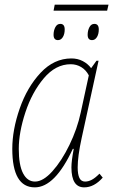

<svg xmlns="http://www.w3.org/2000/svg" viewBox="-20 -798 488 828"><path d="M33 -156Q33 -238 65 -330Q97 -422 155 -484Q213 -546 288 -546Q315 -546 337 -534.5Q359 -523 373 -504L396 -536H405L332 -202Q315 -124 315 -76Q315 -46 322.5 -30.5Q330 -15 347 -15Q361 -15 375.5 -22.5Q390 -30 409 -49L423 -32Q386 10 343 10Q288 10 288 -76Q288 -104 298 -156H294Q217 10 130 10Q33 10 33 -156ZM328 -312 363 -473Q351 -496 330.5 -508.5Q310 -521 285 -521Q220 -521 169 -460.5Q118 -400 89.5 -313.5Q61 -227 61 -156Q61 -86 79.5 -50.5Q98 -15 131 -15Q166 -15 206 -59.5Q246 -104 279.5 -173Q313 -242 328 -312ZM216 -778H448L442 -752H211ZM211 -648Q211 -666 218.5 -680.5Q226 -695 240 -695Q259 -695 259 -671Q259 -651 251 -638Q243 -625 230 -625Q211 -625 211 -648ZM358 -648Q358 -666 365.5 -680.5Q373 -695 387 -695Q406 -695 406 -671Q406 -651 398 -638Q390 -625 377 -625Q358 -625 358 -648Z"/></svg>

Font: Noto Serif NarrowThin
Style: Italic
Weight: 250
Width: 4
Italic angle: -12°
Designer: Monotype Design Team
Foundry: Monotype Imaging Inc.
Version: Version 1.001